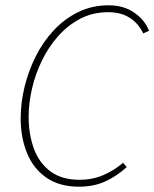

<svg xmlns="http://www.w3.org/2000/svg" viewBox="-20 -692 582 724"><path d="M278 12Q204 12 155 -22Q106 -56 82 -114.5Q58 -173 58 -246Q58 -304 72.5 -364Q87 -424 114.5 -479Q142 -534 182.5 -577.5Q223 -621 275 -646.5Q327 -672 390 -672Q446 -672 486 -644.5Q526 -617 542 -576L520 -566Q502 -604 469 -625Q436 -646 388 -646Q330 -646 283 -621.5Q236 -597 199.5 -556Q163 -515 138 -463.5Q113 -412 100.5 -357Q88 -302 88 -252Q88 -185 108 -131Q128 -77 170.5 -45.5Q213 -14 280 -14Q328 -14 369 -31.5Q410 -49 444 -78L458 -62Q418 -26 375 -7Q332 12 278 12Z"/></svg>

Font: Source Sans 3 ExtraLight
Style: Italic
Weight: 250
Italic angle: -11°
Designer: Paul D. Hunt
Foundry: Adobe
Version: Version 3.046;hotconv 1.0.118;makeotfexe 2.5.65603